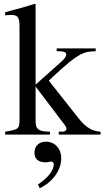

<svg xmlns="http://www.w3.org/2000/svg" viewBox="-20 -703 545 1003"><path d="M505 0V-15C461 -18 429 -36 388 -88L235 -282L264 -309C387 -423 416 -435 480 -435V-450H276V-436C315 -435 326 -431 326 -418C326 -409 317 -396 303 -383L166 -261V-681L162 -683C123 -671 97 -663 37 -647L7 -639V-623C20 -624 29 -625 39 -625C73 -625 82 -612 82 -564V-82C82 -30 79 -27 7 -15V0H241V-15L221 -16C181 -18 166 -32 166 -67V-251L316 -53C324 -43 327 -35 327 -30C327 -21 318 -15 306 -15H287V0ZM188 280C257 247 300 184 300 124C300 72 265 37 220 37C184 37 160 60 160 94C160 128 181 145 218 145C229 145 239 141 247 141C255 141 261 147 261 154C261 187 233 224 178 261Z"/></svg>

Font: XITS Math
Style: Regular
Weight: 400
Designer: MicroPress Inc., with final additions and corrections provided by Coen Hoffman, Elsevier (retired)
Version: Version 1.108